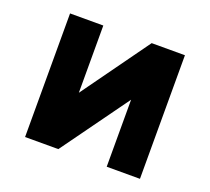

<svg xmlns="http://www.w3.org/2000/svg" viewBox="-94 -629 816 746"><g transform="rotate(20 314.0 -255.5)"><path d="M76.5 0V-511H214V-233L414 -511H551.5V0H414V-277L214 0Z"/></g></svg>

Font: Overpass ExtraBold
Style: Regular
Weight: 800
Designer: Delve Withrington, Dave Bailey, Thomas Jockin
Foundry: Delve Fonts LLC
Version: Version 4.000; ttfautohint (v1.8.3)